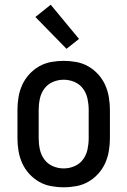

<svg xmlns="http://www.w3.org/2000/svg" viewBox="-20 -786 540 814"><path d="M250 8Q223 8 196 3Q169 -2 145.5 -15.5Q122 -29 103.5 -49.5Q85 -70 74 -94.5Q63 -119 58.5 -146Q54 -173 54 -200V-320Q54 -347 58.5 -374Q63 -401 74 -425.5Q85 -450 103.5 -470.5Q122 -491 145.5 -504.5Q169 -518 196 -523Q223 -528 250 -528Q277 -528 304 -523Q331 -518 354.5 -504.5Q378 -491 396.5 -470.5Q415 -450 426 -425.5Q437 -401 441.5 -374Q446 -347 446 -320V-200Q446 -173 441.5 -146Q437 -119 426 -94.5Q415 -70 396.5 -49.5Q378 -29 354.5 -15.5Q331 -2 304 3Q277 8 250 8ZM250 -72Q274 -72 296 -81.5Q318 -91 332 -110Q346 -129 351 -152.5Q356 -176 356 -200V-320Q356 -344 351 -367.5Q346 -391 332 -410Q318 -429 296 -438.5Q274 -448 250 -448Q226 -448 204 -438.5Q182 -429 168 -410Q154 -391 149 -367.5Q144 -344 144 -320V-200Q144 -176 149 -152.5Q154 -129 168 -110Q182 -91 204 -81.5Q226 -72 250 -72ZM262 -579 130 -714 195 -766 315 -621Z"/></svg>

Font: Iosevka Fixed Medium
Style: Regular
Weight: 500
Monospace: yes
Designer: Belleve Invis
Foundry: Belleve Invis
Version: Version 32.3.0